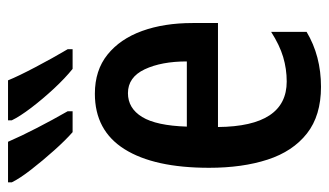

<svg xmlns="http://www.w3.org/2000/svg" viewBox="-190 -616 816 476"><g transform="rotate(-90 218.0 -378.0)"><path d="M223.6 -550.8Q281.7 -550.8 320.6 -519.5Q359.4 -488.3 379.2 -433.8Q398.9 -379.4 398.9 -308.6V-245.6H141.1Q142.6 -75.2 253.9 -75.2Q285.2 -75.2 314.7 -84Q344.2 -92.8 377 -113.8V-25.9Q317.4 9.8 240.7 9.8Q169.4 9.8 125 -25.1Q80.6 -60.1 60.3 -122.6Q40 -185.1 40 -267.6Q40 -403.8 86.2 -477.3Q132.3 -550.8 223.6 -550.8ZM225.1 -468.8Q187.5 -468.8 166 -433.6Q144.5 -398.4 142.1 -322.8H303.7Q303.7 -385.7 284.2 -427.2Q264.6 -468.8 225.1 -468.8ZM256.8 -766.1Q267.1 -740.7 289.6 -698Q312 -655.3 334 -618.2V-606H285.2Q262.2 -624.5 236.3 -652.3Q210.4 -680.2 188.7 -708.7Q167 -737.3 157.7 -756.8V-766.1ZM104.5 -766.1Q119.1 -732.4 138.7 -694.6Q158.2 -656.7 180.2 -618.2V-606H128.4Q108.4 -623.5 83.3 -651.6Q58.1 -679.7 35.9 -708.3Q13.7 -736.8 3.9 -756.8V-766.1Z"/></g></svg>

Font: Open Sans Condensed SemiBold
Style: Regular
Weight: 600
Width: 3
Designer: Monotype Design Team
Foundry: Monotype Imaging Inc.
Version: Version 3.000; ttfautohint (v1.8.4)